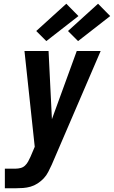

<svg xmlns="http://www.w3.org/2000/svg" viewBox="-20 -1008 610 1028"><path d="M6 0V-105H64Q77 -105 90.5 -108.5Q104 -112 114 -121.5Q124 -131 130.5 -143Q137 -155 143 -168L166 -222L111 -735H240L258 -370L391 -735H519L257 -126Q248 -107 238.5 -88Q229 -69 214.5 -53.5Q200 -38 181.5 -26Q163 -14 143.5 -8.5Q124 -3 104 -1.5Q84 0 64 0ZM398 -788 344 -842 505 -988 570 -922ZM228 -788 174 -842 335 -988 400 -922Z"/></svg>

Font: Iosevka SS04 Extrabold Oblique
Style: Regular
Weight: 800
Italic angle: -9°
Monospace: yes
Designer: Belleve Invis
Foundry: Belleve Invis
Version: Version 19.0.0; ttfautohint (v1.8.4)